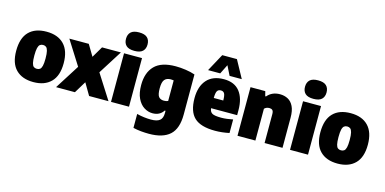

<svg xmlns="http://www.w3.org/2000/svg" viewBox="-91 -1342 4208 2099"><g transform="rotate(15 2013.0 -292.0)"><path d="M292 11Q165 11 94.2 -59.8Q23.5 -130.5 23.5 -272Q23.5 -416 93.2 -487.5Q163 -559 292 -559Q420.5 -559 490.5 -486.5Q560.5 -414 560.5 -273.5Q560.5 -131 489.5 -60Q418.5 11 292 11ZM292 -139Q313 -139 327 -149.5Q341 -160 348.2 -188.8Q355.5 -217.5 355.5 -272Q355.5 -328 348 -357.8Q340.5 -387.5 326.5 -398.2Q312.5 -409 292 -409Q271.5 -409 257.2 -398.2Q243 -387.5 235.8 -358.2Q228.5 -329 228.5 -273.5Q228.5 -218 235.5 -189Q242.5 -160 256.5 -149.5Q270.5 -139 292 -139Z M547.5 0 723 -277 550.5 -550H770.5L846 -423.5L920.5 -550H1134L963 -279.5L1141 0H921.5L842.5 -134.5L761 0Z M1169.5 0V-550H1373V0ZM1271 -604.5Q1207.5 -604.5 1178.2 -632Q1149 -659.5 1149 -709Q1149 -758.5 1178.2 -786Q1207.5 -813.5 1271 -813.5Q1334.5 -813.5 1363.8 -786Q1393 -758.5 1393 -709Q1393 -659.5 1363.8 -632Q1334.5 -604.5 1271 -604.5Z M1659 230Q1617.5 230 1570.8 225.8Q1524 221.5 1480 211V53.5Q1522 64 1562.8 69Q1603.5 74 1641 74Q1708 74 1739.2 49.2Q1770.5 24.5 1770.5 -34V-60H1761Q1721 3 1638.5 3Q1588 3 1542.5 -25.8Q1497 -54.5 1468.5 -113.8Q1440 -173 1440 -264.5Q1440 -404 1515.2 -481.5Q1590.5 -559 1753.5 -559Q1807.5 -559 1866.5 -550.5Q1925.5 -542 1973 -525.5V-71.5Q1973 87.5 1895 158.8Q1817 230 1659 230ZM1724.5 -162Q1750.5 -162 1770.5 -171V-404Q1762.5 -405 1753.2 -406Q1744 -407 1735 -407Q1692 -407 1668.5 -380.2Q1645 -353.5 1645 -282Q1645 -210.5 1664.8 -186.2Q1684.5 -162 1724.5 -162Z M2348.5 11Q2185 11 2112.8 -57.5Q2040.5 -126 2040.5 -277Q2040.5 -409 2106.8 -484Q2173 -559 2300 -559Q2419 -559 2479 -483Q2539 -407 2539 -270.5V-216.5H2244Q2248 -175.5 2275.2 -160Q2302.5 -144.5 2376.5 -144.5Q2408 -144.5 2442 -148.8Q2476 -153 2509 -160V-6.5Q2425.5 11 2348.5 11ZM2298 -432Q2270 -432 2257 -411.5Q2244 -391 2243.5 -332H2351Q2350.5 -391 2338 -411.5Q2325.5 -432 2298 -432ZM2104.5 -610 2212 -808H2378L2486 -610H2348L2295 -716.5L2242 -610Z M2601 0V-550H2768L2782 -496H2790.5Q2843.5 -559 2933.5 -559Q2984 -559 3024 -537.5Q3064 -516 3087.2 -468.2Q3110.5 -420.5 3110.5 -341.5V0H2907.5V-327Q2907.5 -359.5 2895 -371.2Q2882.5 -383 2861.5 -383Q2825.5 -383 2803.5 -360V0Z M3195.5 0V-550H3399V0ZM3297 -604.5Q3233.5 -604.5 3204.2 -632Q3175 -659.5 3175 -709Q3175 -758.5 3204.2 -786Q3233.5 -813.5 3297 -813.5Q3360.5 -813.5 3389.8 -786Q3419 -758.5 3419 -709Q3419 -659.5 3389.8 -632Q3360.5 -604.5 3297 -604.5Z M3734.5 11Q3607.5 11 3536.8 -59.8Q3466 -130.5 3466 -272Q3466 -416 3535.8 -487.5Q3605.5 -559 3734.5 -559Q3863 -559 3933 -486.5Q4003 -414 4003 -273.5Q4003 -131 3932 -60Q3861 11 3734.5 11ZM3734.5 -139Q3755.5 -139 3769.5 -149.5Q3783.5 -160 3790.8 -188.8Q3798 -217.5 3798 -272Q3798 -328 3790.5 -357.8Q3783 -387.5 3769 -398.2Q3755 -409 3734.5 -409Q3714 -409 3699.8 -398.2Q3685.5 -387.5 3678.2 -358.2Q3671 -329 3671 -273.5Q3671 -218 3678 -189Q3685 -160 3699 -149.5Q3713 -139 3734.5 -139Z"/></g></svg>

Font: Encode Sans SmCnd Black
Style: Regular
Weight: 900
Width: 4
Designer: Multiple Designers
Foundry: Impallari Type
Version: Version 3.002; ttfautohint (v1.8.3) -l 8 -r 50 -G 200 -x 14 